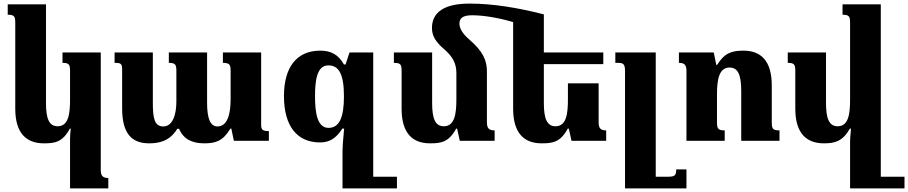

<svg xmlns="http://www.w3.org/2000/svg" viewBox="-20 -784 5056 1069"><path d="M370 265H583V207C556 207 541 198 541 163V-492H328V-434C365 -434 370 -424 370 -389V-231C370 -151 362 -81 301 -81C252 -81 236 -126 236 -211V-760H23V-702C61 -702 65 -692 65 -654V-179C65 -44 125 14 224 14C284 14 328 9 369 -68H374C372 -49 370 -31 370 -13Z M1221 -492V-434C1261 -434 1264 -421 1264 -388V-231C1264 -151 1247 -80 1191 -80C1149 -80 1133 -128 1133 -212V-492H920V-434C957 -434 962 -424 962 -388V-219C962 -145 941 -80 889 -80C839 -80 831 -128 831 -212V-492H618V-434C655 -434 660 -429 660 -395V-181C660 -43 711 14 810 14C860 14 924 5 967 -67H977C1002 -8 1051 14 1117 14C1179 14 1220 3 1263 -68H1268L1282 0H1477V-54C1439 -54 1434 -64 1434 -91V-492Z M2190 200H2058V-492H1926L1904 -425H1895C1864 -481 1821 -502 1763 -502C1632 -502 1561 -410 1561 -249C1561 -83 1633 9 1762 9C1814 9 1851 -13 1886 -68H1896C1889 6 1887 35 1887 59V265H2190ZM1809 -72C1744 -72 1734 -163 1734 -248C1734 -332 1743 -420 1808 -420C1865 -420 1895 -375 1895 -247C1895 -130 1869 -72 1809 -72Z M3141 -68H3147L3162 0H3355V-58C3327 -58 3313 -67 3313 -102V-320H3142V-231C3142 -151 3134 -81 3073 -81C3024 -81 3008 -126 3008 -211V-427H3339V-492H3008V-704C2863 -741 2725 -764 2594 -764C2451 -764 2385 -714 2385 -628C2385 -582 2408 -549 2453 -510C2498 -471 2521 -433 2521 -378V-231C2521 -151 2512 -81 2451 -81C2402 -81 2386 -126 2386 -211V-492H2173V-434C2212 -434 2216 -424 2216 -386V-179C2216 -44 2275 14 2374 14C2434 14 2478 9 2520 -68H2525L2540 0H2734V-58C2706 -58 2691 -67 2691 -102V-387C2691 -449 2668 -499 2593 -564C2555 -596 2538 -627 2538 -652C2538 -680 2553 -699 2608 -699C2673 -699 2755 -685 2837 -661V-179C2837 -44 2897 14 2995 14C3056 14 3100 9 3141 -68Z M3802 159H3745C3745 196 3735 200 3694 200H3631V-492H3406V-434H3420C3451 -434 3460 -428 3460 -386V265H3802Z M4320 -58C4281 -58 4277 -68 4277 -106V-308C4277 -445 4217 -502 4119 -502C4056 -502 4014 -490 3973 -423H3968L3954 -492H3760V-434C3788 -434 3802 -425 3802 -390V0H4015V-58C3978 -58 3972 -68 3972 -103V-261C3972 -342 3984 -408 4042 -408C4092 -408 4107 -361 4107 -275V0H4320Z M5016 200H4884V-760H4671V-702C4708 -702 4713 -692 4713 -657V-231C4713 -151 4705 -81 4644 -81C4595 -81 4579 -126 4579 -211V-492H4366V-434C4404 -434 4408 -424 4408 -386V-179C4408 -44 4468 14 4567 14C4627 14 4671 4 4712 -68H4718C4717 -44 4713 -21 4713 3V265H5016Z"/></svg>

Font: Noto Serif Armenian Extra
Style: Regular
Weight: 800
Designer: Monotype Design Team
Foundry: Monotype Imaging Inc.
Version: Version 1.901